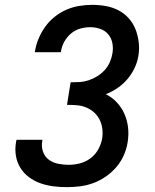

<svg xmlns="http://www.w3.org/2000/svg" viewBox="-20 -763 640 791"><path d="M255 8Q227 8 199.5 4.5Q172 1 146.5 -8Q121 -17 99.5 -33Q78 -49 64 -71.5Q50 -94 45.5 -121.5Q41 -149 46 -177L48 -187H155L154 -182Q150 -159 157 -138.5Q164 -118 180.5 -105.5Q197 -93 219 -88.5Q241 -84 263 -84Q286 -84 309.5 -90Q333 -96 353 -111Q373 -126 385 -148Q397 -170 401 -193Q404 -213 401.5 -233Q399 -253 390 -270.5Q381 -288 367 -300.5Q353 -313 334.5 -320.5Q316 -328 296 -329.5Q276 -331 256 -331L271 -424Q289 -424 307.5 -425Q326 -426 344.5 -432Q363 -438 380 -448.5Q397 -459 410.5 -473.5Q424 -488 432 -506Q440 -524 443 -542Q447 -564 443 -585Q439 -606 426 -621.5Q413 -637 393 -644Q373 -651 351 -651Q331 -651 310 -645Q289 -639 272 -624.5Q255 -610 244.5 -590.5Q234 -571 231 -550L230 -548H123L124 -551Q128 -578 139 -604Q150 -630 166 -652.5Q182 -675 205 -693.5Q228 -712 253.5 -723Q279 -734 306 -738.5Q333 -743 360 -743Q389 -743 416.5 -738Q444 -733 468 -720.5Q492 -708 510 -688Q528 -668 538 -643Q548 -618 551.5 -589.5Q555 -561 550 -532Q546 -507 534 -482Q522 -457 504.5 -436.5Q487 -416 463.5 -400Q440 -384 416 -375Q442 -362 461.5 -341Q481 -320 492.5 -294Q504 -268 507.5 -238.5Q511 -209 506 -178Q502 -151 490.5 -124.5Q479 -98 460 -75.5Q441 -53 416.5 -36Q392 -19 365 -9Q338 1 310 4.5Q282 8 255 8Z"/></svg>

Font: Iosevka Semibold Extended
Style: Italic
Weight: 600
Width: 7
Italic angle: -9°
Monospace: yes
Designer: Belleve Invis
Foundry: Belleve Invis
Version: Version 32.5.0; ttfautohint (v1.8.4)